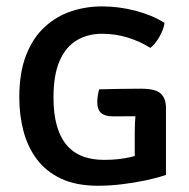

<svg xmlns="http://www.w3.org/2000/svg" viewBox="-20 -579 604 612"><path d="M504.6 -505.9Q500.9 -483.1 487.5 -460.6Q474.1 -438 459.2 -426.3Q425.3 -447.7 386.3 -459.5Q347.3 -471.4 305.4 -471.4Q260.6 -471.4 225.6 -451.1Q190.5 -430.9 170.5 -386.1Q150.5 -341.2 150.5 -268.2Q150.5 -168.7 190.5 -119Q230.5 -69.4 311.4 -69.4Q358.9 -69.4 396.1 -78.3Q433.3 -87.3 455.4 -94.8L509 -21.4Q482.2 -12.2 445.8 -4.4Q409.5 3.4 369.7 8.2Q329.9 13.1 292.6 13.1Q222.6 13.1 174.4 -9.7Q126.2 -32.5 96.9 -72.1Q67.6 -111.7 54.6 -162.1Q41.5 -212.6 41.5 -268.1Q41.5 -347.5 63.2 -403Q84.9 -458.6 122.3 -492.9Q159.6 -527.2 206.7 -542.9Q253.8 -558.6 304.8 -558.6Q359.3 -558.6 412.6 -544.6Q465.9 -530.6 504.6 -505.9ZM409.5 -158.9Q409.5 -184.7 412.3 -217.1Q415 -249.6 422.5 -269.8L509 -233.6V-21.4L409.5 -19.4ZM296.1 -294.3Q329.5 -295.1 362.4 -295.7Q395.3 -296.3 429.6 -296.3Q475.8 -296.3 492.4 -280.7Q509 -265.2 509 -235.3V-210.5Q468.4 -208.6 422.3 -208.4Q376.1 -208.2 338.5 -208.2Q314 -208.2 302 -219.2Q290 -230.1 290 -254Q290 -262.6 291.8 -274.7Q293.5 -286.7 296.1 -294.3Z"/></svg>

Font: Signika SC
Style: Regular
Weight: 300
Designer: Anna Giedryś
Foundry: Anna Giedryś
Version: Version 2.000